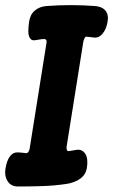

<svg xmlns="http://www.w3.org/2000/svg" viewBox="-41 -698 432 732"><path d="M28 13Q0 13 -12.5 -8Q-25 -29 -20 -56Q-15 -86 -3 -102Q9 -118 27 -117Q35 -117 42.5 -116Q50 -115 58 -114Q64 -114 67.5 -119.5Q71 -125 72 -131L136 -533Q138 -541 135 -545.5Q132 -550 125 -549Q118 -549 110.5 -547.5Q103 -546 95 -545Q80 -542 73.5 -552Q67 -562 67 -579Q67 -596 70 -615Q74 -643 92 -658Q110 -673 136 -675Q230 -682 321 -675Q348 -673 361 -657.5Q374 -642 369 -614Q364 -586 349.5 -569Q335 -552 316 -555Q311 -556 304.5 -556.5Q298 -557 290 -558Q285 -559 282 -553.5Q279 -548 277 -541L213 -139Q212 -130 214.5 -125.5Q217 -121 222 -122Q229 -123 237 -124.5Q245 -126 253 -127Q273 -129 284.5 -111Q296 -93 290 -56Q285 -31 264.5 -16.5Q244 -2 214 3Q167 10 120.5 11.5Q74 13 28 13Z"/></svg>

Font: Winky Sans SemiBold
Style: Italic
Weight: 600
Italic angle: -8.97852°
Designer: Simon Atzbach
Foundry: typofactur
Version: Version 1.205